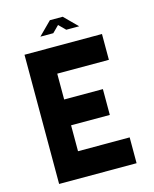

<svg xmlns="http://www.w3.org/2000/svg" viewBox="-125 -934 816 1017"><g transform="rotate(-15 283.0 -425.5)"><path d="M495.6 -566.9H212.4V-425.3H424.8V-283.7H212.4V-141.6H495.6V0H70.8V-708.5H495.6ZM389.6 -779.3H318.8L283.2 -814.9L247.6 -779.3H176.8L247.6 -850.1V-850.6H318.8V-850.1Z"/></g></svg>

Font: Blazma
Style: Regular
Weight: 400
Designer: GGBotNet
Version: 1.00